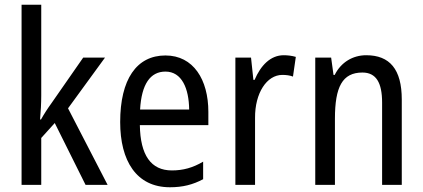

<svg xmlns="http://www.w3.org/2000/svg" viewBox="-20 -780 1784 810"><path d="M154 -377V-760H71V0H154V-198L211 -261L341 0H434L267 -323L423 -537H331L196 -343C182 -324 164 -296 153 -276H149C152 -308 154 -345 154 -377Z M678 -546C556 -546 487 -445 487 -265C487 -102 555 10 697 10C751 10 794 -1 837 -24V-98C793 -72 752 -61 705 -61C617 -61 572 -125 570 -252H859V-308C859 -444 796 -546 678 -546ZM678 -478C747 -478 777 -407 778 -318H571C577 -425 614 -478 678 -478Z M1177 -547C1121 -547 1080 -504 1054 -443H1049L1039 -537H973V0H1056V-282C1055 -388 1106 -464 1171 -464C1187 -464 1203 -462 1216 -457L1228 -540C1211 -545 1193 -547 1177 -547Z M1525 -547C1469 -547 1419 -518 1392 -464H1387L1377 -537H1310V0H1393V-279C1393 -413 1424 -474 1509 -474C1567 -474 1592 -431 1592 -347V0H1675V-360C1675 -488 1624 -547 1525 -547Z"/></svg>

Font: Noto Sans Khmer Condensed
Style: Regular
Weight: 400
Width: 3
Designer: Danh Hong and the Monotype Design Team
Foundry: Monotype Imaging Inc.
Version: Version 2.004